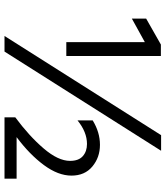

<svg xmlns="http://www.w3.org/2000/svg" viewBox="40 -792 752 873"><g transform="rotate(90 416.5 -356.0)"><path d="M793 0H514V-49Q599 -112 655.5 -178Q712 -244 712 -298Q712 -337 690.5 -356Q669 -375 635 -375Q581 -375 528 -332V-401Q582 -434 639 -434Q696 -434 737.5 -399.5Q779 -365 779 -304.5Q779 -244 731 -179Q683 -114 604 -55H793ZM235 -281H172V-638L65 -579V-644L183 -711H235ZM215 0H144L595 -712H666Z"/></g></svg>

Font: Hind Jalandhar
Style: Regular
Weight: 400
Designer: Namrata Goyal
Foundry: Indian Type Foundry
Version: Version 0.702;PS 1.0;hotconv 1.0.81;makeotf.lib2.5.63406